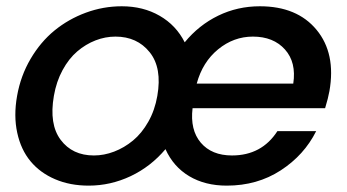

<svg xmlns="http://www.w3.org/2000/svg" viewBox="-20 -580 1102 609"><path d="M479 -275.9Q494.6 -364.7 454.8 -414.3Q415 -463.9 346.2 -463.9Q314 -463.9 283 -451.9Q252 -439.9 225.1 -417Q198.2 -394 178.5 -357.7Q158.7 -321.3 150.9 -275.9Q135.3 -186 172.4 -136.5Q209.5 -86.9 277.8 -86.9Q310.1 -86.9 342 -99.1Q374 -111.3 401.9 -134.3Q429.7 -157.2 450.4 -193.8Q471.2 -230.5 479 -275.9ZM782.2 -463.9Q721.2 -463.9 671.9 -423.6Q622.6 -383.3 604 -314.9H910.2Q920.4 -382.3 883.8 -423.1Q847.2 -463.9 782.2 -463.9ZM366.2 -560.1Q434.1 -560.1 486.3 -530Q538.6 -500 565.9 -445.8Q610.8 -500.5 672.1 -530.3Q733.4 -560.1 804.2 -560.1Q922.4 -560.1 984.1 -485.4Q1045.9 -410.6 1024.9 -291Q1021 -269 1011.2 -236.8H590.8Q582.5 -168 616.9 -127.4Q651.4 -86.9 715.8 -86.9Q810.1 -86.9 859.9 -164.1H982.9Q944.8 -87.9 870.4 -39.6Q795.9 8.8 699.2 8.8Q630.4 8.8 580.1 -21.2Q529.8 -51.3 504.9 -106.9Q458 -51.3 394.3 -21.2Q330.6 8.8 261.2 8.8Q202.1 8.8 154.8 -11.5Q107.4 -31.7 76.9 -68.4Q46.4 -105 34.7 -158.7Q22.9 -212.4 34.2 -275.9Q45.4 -339.4 76.9 -393.1Q108.4 -446.8 152.8 -483.2Q197.3 -519.5 252.4 -539.8Q307.6 -560.1 366.2 -560.1Z"/></svg>

Font: SVN-Poppins Medium
Style: Italic
Weight: 500
Italic angle: -10°
Designer: Ninad Kale (Devanagari), Jonny Pinhorn (Latin)
Foundry: Indian Type Foundry
Version: Version 3.002 2017